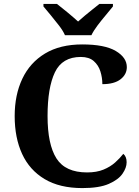

<svg xmlns="http://www.w3.org/2000/svg" viewBox="-20 -951 708 981"><path d="M401 10Q285 10 208 -36Q131 -82 93 -164.5Q55 -247 55 -358Q55 -466 94 -548.5Q133 -631 210 -677.5Q287 -724 400 -724Q515 -724 571.5 -690.5Q628 -657 628 -608Q628 -571 596 -546Q564 -521 503 -521Q503 -554 493 -586Q483 -618 459 -639Q435 -660 393 -660Q298 -660 260.5 -581.5Q223 -503 223 -358Q223 -213 268.5 -141.5Q314 -70 425 -70Q474 -70 509 -84.5Q544 -99 568.5 -121Q593 -143 610 -165Q627 -151 627 -122Q627 -94 606 -63.5Q585 -33 536 -11.5Q487 10 401 10ZM312 -771Q302 -794 281.5 -820.5Q261 -847 239.5 -873Q218 -899 202 -918V-931H271Q292 -915 324.5 -888Q357 -861 379 -841Q394 -855 414 -871.5Q434 -888 454 -904Q474 -920 488 -931H557V-918Q542 -899 520 -873Q498 -847 478 -820.5Q458 -794 447 -771Z"/></svg>

Font: Noto Serif Tamil
Style: Bold Italic
Weight: 700
Italic angle: -12°
Designer: Indian Type Foundry, Tom Grace, and the Monotype Design Team
Foundry: Monotype Imaging Inc.
Version: Version 2.003; ttfautohint (v1.8.4.7-5d5b)